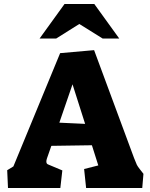

<svg xmlns="http://www.w3.org/2000/svg" viewBox="-20 -941 752 961"><path d="M16 -89 47 -108 281 -675 451 -690 651 -150Q661 -124 665 -116Q669 -108 680 -94L698 -71L692 0H411L401 -95L472 -113L440 -214L237 -211L215 -148Q212 -139 212 -133Q212 -126 214.5 -122.5Q217 -119 223 -117L292 -88L282 0H20ZM343 -519 277 -327 406 -321ZM303 -921H452L577 -748H494L377 -821L261 -748H178Z"/></svg>

Font: Suez One
Style: Regular
Weight: 400
Designer: Michal Sahar
Foundry: Hagilda
Version: Version 1.001